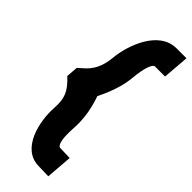

<svg xmlns="http://www.w3.org/2000/svg" viewBox="-294 -805 958 958"><g transform="rotate(45 185.5 -326.0)"><path d="M301.2 -778H371.2L360.2 -638H290.2C272.2 -638 256.7 -593 249.8 -518C240.7 -415.9 185.4 -325.5 190.7 -328.9C190.7 -325 227 -240.4 219.9 -138C214.6 -59 223.3 -17 243.3 -16L311.1 -14L300.1 126L228.2 124C106.5 121 73.1 -39 79.7 -136C84.4 -208 69.1 -243 13.2 -295L18.1 -357L41.7 -378C79.3 -410 103.5 -451 109.9 -520C118.2 -613 175.2 -778 301.2 -778ZM190.7 -328.9C190.8 -328.9 190.8 -329 190.9 -329C190.8 -329.1 190.7 -329 190.7 -328.9Z"/></g></svg>

Font: Poland Can Into
Style: Of Regular
Weight: 500
Foundry: Cannot Into Space Fonts
Version: Version 1.01